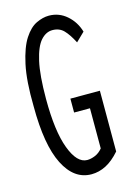

<svg xmlns="http://www.w3.org/2000/svg" viewBox="-102 -684 517 748"><g transform="rotate(-15 156.5 -310.0)"><path d="M173 10Q103 10 63 -69Q23 -148 23 -304Q21 -407 35 -471.5Q49 -536 71.5 -570.5Q94 -605 120.5 -617.5Q147 -630 171 -630Q212 -630 243 -603Q274 -576 286 -535L251 -501Q233 -536 215.5 -554Q198 -572 170 -572Q144 -572 123 -548.5Q102 -525 89.5 -470Q77 -415 77 -319Q77 -189 103.5 -118.5Q130 -48 171 -48Q186 -48 203 -55Q220 -62 233 -78V-240H169V-296H288V-51Q260 -19 231.5 -4.5Q203 10 173 10Z"/></g></svg>

Font: Inconsolata ExtraCondensed Thin
Style: Regular
Weight: 100
Width: 2
Monospace: yes
Designer: Raph Levien, Cyreal, Brenton Simpson
Foundry: Raph Levien, Cyreal, Google
Version: Version 3.100; ttfautohint (v1.8.4.7-5d5b)